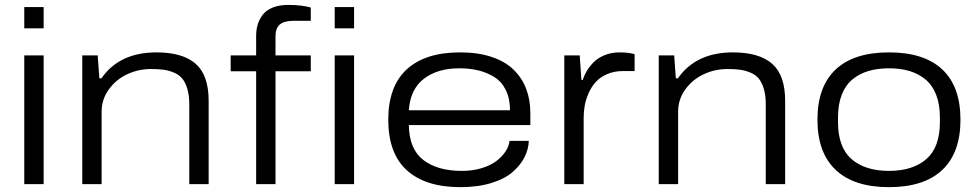

<svg xmlns="http://www.w3.org/2000/svg" viewBox="-20 -752 4001 784"><path d="M79.1 -636.2V-723.1H158.2V-636.2ZM79.1 0V-525.9H158.2V0Z M315.9 0V-525.9H378.9L385.7 -432.1H394Q467.8 -538.1 618.7 -538.1Q726.1 -538.1 779.1 -491.5Q832 -444.8 832 -340.8V0H752.9V-326.2Q752.9 -362.8 744.9 -389.4Q736.8 -416 724.1 -431.4Q711.4 -446.8 690.2 -455.6Q668.9 -464.4 647.7 -467.3Q626.5 -470.2 596.7 -470.2Q545.9 -470.2 500.2 -449.2Q454.6 -428.2 424.8 -387.5Q395 -346.7 395 -295.9V0Z M1025.9 0V-460.9H921.9V-525.9H1025.9V-605Q1025.9 -630.4 1032.2 -651.6Q1038.6 -672.9 1052.7 -691.7Q1066.9 -710.4 1093.5 -721.2Q1120.1 -731.9 1157.7 -731.9Q1211.4 -731.9 1249 -721.2V-667H1178.7Q1140.6 -667 1122.8 -652.1Q1105 -637.2 1105 -605V-525.9H1249V-460.9H1105V0ZM1346.7 -636.2V-723.1H1425.8V-636.2ZM1346.7 0V-525.9H1425.8V0Z M1860.4 12.2Q1717.3 12.2 1641.4 -56.6Q1565.4 -125.5 1565.4 -263.2Q1565.4 -398.9 1640.6 -468.5Q1715.8 -538.1 1859.4 -538.1Q1932.1 -538.1 1987.5 -519.5Q2043 -501 2077.1 -467.5Q2111.3 -434.1 2128.4 -389.6Q2145.5 -345.2 2145.5 -291V-241.2H1649.4Q1650.9 -143.1 1708.7 -98.6Q1766.6 -54.2 1866.2 -54.2Q1910.6 -54.2 1947.8 -65.7Q1984.9 -77.1 2008.3 -95.5Q2031.7 -113.8 2045.2 -135Q2058.6 -156.2 2060.5 -176.8H2139.2Q2138.2 -143.1 2122.3 -111.1Q2106.4 -79.1 2074.7 -50.8Q2043 -22.5 1987.5 -5.1Q1932.1 12.2 1860.4 12.2ZM1649.4 -301.8H2062.5Q2062.5 -349.6 2045.4 -384.3Q2028.3 -418.9 1998.3 -437.5Q1968.3 -456.1 1933.1 -464.6Q1897.9 -473.1 1855.5 -473.1Q1766.6 -473.1 1710.9 -430.4Q1655.3 -387.7 1649.4 -301.8Z M2284.2 0V-525.9H2347.2L2354 -425.8H2359.9Q2365.2 -443.8 2375.7 -461.7Q2386.2 -479.5 2403.8 -497.6Q2421.4 -515.6 2449.2 -526.9Q2477.1 -538.1 2510.3 -538.1Q2545.9 -538.1 2571.3 -530.8V-461.9H2524.9Q2488.3 -461.9 2459.5 -449.5Q2430.7 -437 2413.1 -417.7Q2395.5 -398.4 2383.8 -372.3Q2372.1 -346.2 2367.7 -321.3Q2363.3 -296.4 2363.3 -271V0Z M2669.9 0V-525.9H2732.9L2739.7 -432.1H2748Q2821.8 -538.1 2972.7 -538.1Q3080.1 -538.1 3133.1 -491.5Q3186 -444.8 3186 -340.8V0H3106.9V-326.2Q3106.9 -362.8 3098.9 -389.4Q3090.8 -416 3078.1 -431.4Q3065.4 -446.8 3044.2 -455.6Q3022.9 -464.4 3001.7 -467.3Q2980.5 -470.2 2950.7 -470.2Q2899.9 -470.2 2854.2 -449.2Q2808.6 -428.2 2778.8 -387.5Q2749 -346.7 2749 -295.9V0Z M3609.9 12.2Q3467.3 12.2 3392.6 -58.1Q3317.9 -128.4 3317.9 -263.2Q3317.9 -398.4 3392.3 -468.3Q3466.8 -538.1 3609.9 -538.1Q3753.4 -538.1 3827.6 -468.5Q3901.9 -398.9 3901.9 -263.2Q3901.9 -127.9 3827.4 -57.9Q3752.9 12.2 3609.9 12.2ZM3817.9 -252.9V-272.9Q3817.9 -325.7 3802.7 -364.7Q3787.6 -403.8 3759.5 -427.2Q3731.4 -450.7 3694.1 -461.9Q3656.7 -473.1 3609.9 -473.1Q3563 -473.1 3525.6 -461.9Q3488.3 -450.7 3460.2 -427.2Q3432.1 -403.8 3417 -364.7Q3401.9 -325.7 3401.9 -272.9V-252.9Q3401.9 -150.4 3457.3 -102.3Q3512.7 -54.2 3609.9 -54.2Q3707 -54.2 3762.5 -102.3Q3817.9 -150.4 3817.9 -252.9Z"/></svg>

Font: Archivo Expanded Light
Style: Regular
Weight: 300
Width: 7
Designer: Hector Gatti
Foundry: Omnibus-Type
Version: Version 2.001